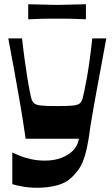

<svg xmlns="http://www.w3.org/2000/svg" viewBox="-20 -675 527 905"><path d="M38 193V44Q47 48 69 57.5Q91 67 123 74.5Q155 82 192 82Q236 82 269.5 69Q303 56 324 35Q335 23 342 10Q349 -3 352 -21H101Q93 -76 85 -125.5Q77 -175 67.5 -228.5Q58 -282 46.5 -346.5Q35 -411 19 -494H84Q90 -439 96.5 -392Q103 -345 109 -307.5Q115 -270 120 -245Q125 -220 128 -210Q133 -195 142 -187.5Q151 -180 175 -177.5Q199 -175 249 -175Q300 -175 323.5 -177.5Q347 -180 356 -187.5Q365 -195 369 -210Q372 -221 377.5 -246Q383 -271 389.5 -308Q396 -345 402.5 -392Q409 -439 415 -494H481Q469 -427 457.5 -366.5Q446 -306 436.5 -253.5Q427 -201 419.5 -158.5Q412 -116 407 -85Q402 -54 400 -36Q391 23 380 59.5Q369 96 354 118.5Q339 141 318 161Q290 188 247.5 199Q205 210 156 210Q117 210 85 204Q53 198 38 193ZM113 -584V-655Q155 -654 177.5 -653.5Q200 -653 215 -652.5Q230 -652 248 -652Q267 -652 282 -652.5Q297 -653 320 -653.5Q343 -654 385 -655V-584Q343 -586 320 -586.5Q297 -587 282 -587Q267 -587 248 -587Q230 -587 215 -587Q200 -587 177.5 -586.5Q155 -586 113 -584Z"/></svg>

Font: Ojuju ExtraLight
Style: Bold
Weight: 700
Version: Version 1.000